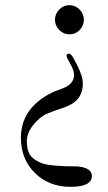

<svg xmlns="http://www.w3.org/2000/svg" viewBox="-20 -473 420 744"><path d="M336 209Q336 251 253 251Q170 251 115.5 197.5Q61 144 61 61Q61 -53 179 -113Q191 -119 206 -124Q221 -129 235 -136Q267 -153 267 -182Q267 -200 252.5 -225.5Q238 -251 238 -256Q238 -265 246.5 -265Q255 -265 264 -249Q297 -190 300 -162L301 -149Q301 -96 258 -70Q238 -59 214 -51.5Q190 -44 162.5 -32.5Q135 -21 109.5 10.5Q84 42 84 74.5Q84 107 95.5 126Q107 145 139.5 158.5Q172 172 283 172Q336 178 336 209ZM249 -340Q226 -340 209.5 -357Q193 -374 193 -396.5Q193 -419 209.5 -436Q226 -453 249 -453Q272 -453 288.5 -436Q305 -419 305 -396.5Q305 -374 289 -357Q273 -340 249 -340Z"/></svg>

Font: Cardo
Style: Regular
Weight: 400
Designer: David J. Perry
Foundry: David J. Perry
Version: Version 1.0451